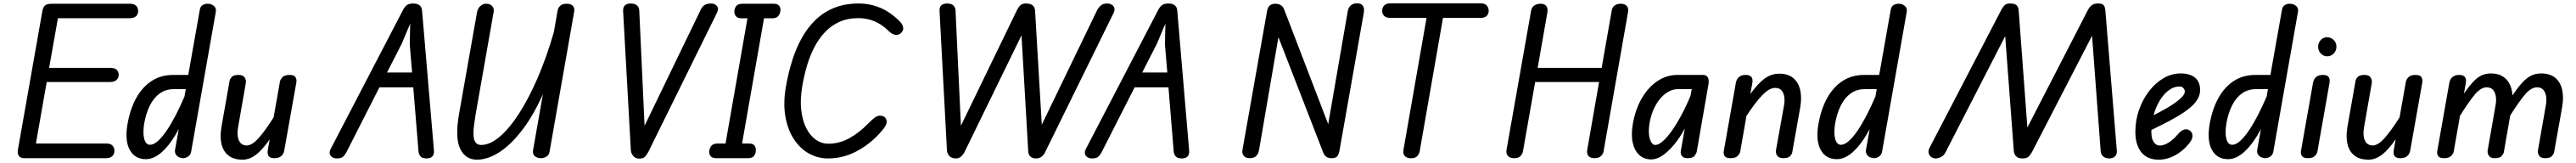

<svg xmlns="http://www.w3.org/2000/svg" viewBox="-20 -951 15495 980"><path d="M126.5 0Q102.5 0 93.2 -14Q84 -28 87.5 -49.5L235 -885Q239 -908 251.2 -918.2Q263.5 -928.5 290.5 -928.5H762Q787.5 -928.5 799.2 -916Q811 -903.5 811 -884.5Q811 -865 798.2 -853.2Q785.5 -841.5 760 -841.5H328.5L275.5 -543H644.5Q669.5 -543 681.8 -531.5Q694 -520 694 -500.5Q694 -482.5 680.8 -470.2Q667.5 -458 641.5 -458H261L196 -88H619.5Q646 -88 657.2 -75.2Q668.5 -62.5 668.5 -45Q668.5 -25.5 655.8 -12.8Q643 0 618.5 0Z M858 6Q790.5 6 760 -51Q729.5 -108 747.5 -208Q763.5 -297 800.2 -362.8Q837 -428.5 892.8 -464.5Q948.5 -500.5 1021.5 -500.5H1112.5L1182 -892.5Q1185.5 -913 1199.8 -921Q1214 -929 1231 -928.5Q1252 -928 1267.2 -915Q1282.5 -902 1278 -878.5L1130.5 -42.5Q1127.5 -21 1112.5 -10.5Q1097.5 0 1081 0Q1069 0 1056.8 -5.8Q1044.5 -11.5 1037.5 -22.8Q1030.5 -34 1033 -51L1055.5 -175Q1009.5 -89 959 -41.5Q908.5 6 858 6ZM882.5 -80.5Q904.5 -80.5 930.2 -103.5Q956 -126.5 983.2 -166.8Q1010.5 -207 1037.8 -259.8Q1065 -312.5 1090 -371.5L1097.5 -415H1026Q977 -415 941 -389.2Q905 -363.5 881.8 -317Q858.5 -270.5 847.5 -209Q838 -150.5 847.8 -115.5Q857.5 -80.5 882.5 -80.5Z M1439 9Q1361.5 9 1328.8 -44.5Q1296 -98 1313.5 -195.5L1361 -464.5Q1362.5 -475 1373.8 -487.8Q1385 -500.5 1415.5 -500.5Q1442 -500.5 1451.8 -485Q1461.5 -469.5 1459 -453L1412 -184.5Q1403.5 -136.5 1417.2 -106.5Q1431 -76.5 1464.5 -76.5Q1495.5 -76.5 1534.5 -119.5Q1573.5 -162.5 1626 -245.5L1664 -460.5Q1665.5 -471 1678.2 -485.8Q1691 -500.5 1722 -500.5Q1749.5 -500.5 1757.5 -487Q1765.5 -473.5 1763 -457L1690 -46Q1688.5 -35.5 1682.2 -24.8Q1676 -14 1663.5 -7Q1651 0 1629.5 0Q1606 0 1596.5 -12.2Q1587 -24.5 1591 -48.5L1602.5 -113.5Q1558.5 -50 1519.5 -20.5Q1480.5 9 1439 9Z M2005.5 1.5Q1990.5 1.5 1978.8 -5.8Q1967 -13 1963.8 -26.2Q1960.5 -39.5 1970.5 -58L2404 -890.5Q2413 -908.5 2426 -919.2Q2439 -930 2466 -930Q2490 -930 2503.8 -919.2Q2517.5 -908.5 2519 -887L2590.5 -45.5Q2592.5 -22.5 2581 -10.5Q2569.5 1.5 2546.5 1.5Q2520.5 1.5 2509.8 -10.8Q2499 -23 2497.5 -41.5L2466 -426H2262.5L2065 -38Q2053 -15 2041.2 -6.8Q2029.5 1.5 2005.5 1.5ZM2308 -515H2459L2445 -682.5L2447.5 -809L2396.5 -688Z M2849 9Q2780 9 2748.2 -56.8Q2716.5 -122.5 2741.5 -266.5L2850 -879.5Q2852 -891.5 2859.2 -902.8Q2866.5 -914 2878.8 -921.5Q2891 -929 2907 -928.5Q2929 -928 2941.2 -914Q2953.5 -900 2949.5 -878.5L2840.5 -259.5Q2835 -225.5 2831 -193.5Q2827 -161.5 2828.5 -135.8Q2830 -110 2840.8 -94.8Q2851.5 -79.5 2874.5 -79.5Q2927 -79.5 2985.2 -128.5Q3043.5 -177.5 3102 -268Q3160.5 -358.5 3214.2 -482.5Q3268 -606.5 3311.5 -757L3334.5 -888Q3338 -906 3351.2 -917.2Q3364.5 -928.5 3388 -928.5Q3415 -928.5 3426.5 -915.5Q3438 -902.5 3434 -881L3286 -39.5Q3283 -19 3267.2 -9.5Q3251.5 0 3233.5 0Q3212 0 3197.2 -12.2Q3182.5 -24.5 3187 -50L3246 -385Q3187.5 -254.5 3119.8 -167Q3052 -79.5 2982.8 -35.2Q2913.5 9 2849 9Z M3825.5 2.5Q3803 2.5 3790 -12.5Q3777 -27.5 3775 -46L3728.5 -883Q3727 -906 3738.5 -918Q3750 -930 3773 -930Q3800 -930 3812.5 -917.8Q3825 -905.5 3825.5 -889L3857.5 -195L4195 -892Q4204 -911.5 4218.5 -920.8Q4233 -930 4257.5 -930Q4281 -930 4293.2 -914.2Q4305.5 -898.5 4291.5 -871L3880.5 -38.5Q3871 -21 3860.2 -9.2Q3849.5 2.5 3825.5 2.5Z M4287 0Q4264.5 0 4254.5 -12.5Q4244.5 -25 4246.5 -43Q4249 -62 4260 -75Q4271 -88 4296.5 -88H4344.5L4476.5 -841H4438Q4416 -841 4405.8 -855Q4395.5 -869 4398 -886.5Q4400 -905 4410.8 -916.8Q4421.5 -928.5 4447 -928.5H4635Q4656.5 -928.5 4666.5 -916.8Q4676.5 -905 4675 -886.5Q4673 -869 4662 -855Q4651 -841 4626 -841H4576L4444 -88H4487.5Q4510.5 -88 4519.5 -75Q4528.5 -62 4526.5 -43Q4525 -25 4515 -12.5Q4505 0 4478 0Z M4961 1.5Q4898.5 1.5 4845 -28.8Q4791.5 -59 4754.5 -116.2Q4717.5 -173.5 4704 -254Q4690.5 -334.5 4708.5 -434.5Q4722.5 -513.5 4745.5 -586.8Q4768.5 -660 4803 -722.2Q4837.5 -784.5 4885.8 -831.2Q4934 -878 4998.5 -904Q5063 -930 5146 -930Q5213 -930 5273.8 -904.8Q5334.5 -879.5 5389.5 -825.5Q5407 -809.5 5412.2 -789.5Q5417.5 -769.5 5402 -754.5Q5387.5 -739 5367.8 -741.5Q5348 -744 5329 -761.5Q5286.5 -804 5240.8 -823Q5195 -842 5145 -842Q5079.5 -842 5029.5 -819.5Q4979.5 -797 4942.2 -757.2Q4905 -717.5 4878.2 -665.8Q4851.5 -614 4834.2 -555Q4817 -496 4806.5 -435Q4792.5 -354 4799.8 -290Q4807 -226 4830.2 -180.5Q4853.5 -135 4887.8 -111Q4922 -87 4962.5 -87Q5030.5 -87 5090.5 -120.8Q5150.5 -154.5 5203 -208.5Q5227 -232.5 5242 -244Q5257 -255.5 5272.5 -255.5Q5292 -255.5 5302.2 -246.2Q5312.5 -237 5314 -222Q5314.5 -209 5306.2 -193.8Q5298 -178.5 5272 -149.5Q5209.5 -81.5 5130.2 -40Q5051 1.5 4961 1.5Z M5731.5 1.5Q5706.5 1.5 5692.8 -11.2Q5679 -24 5676.5 -46L5632 -883Q5630 -906 5641.8 -918Q5653.5 -930 5676.5 -930Q5703.5 -930 5715.5 -917.8Q5727.5 -905.5 5728 -889L5760.5 -195L6099 -893Q6104 -903 6115.5 -916.5Q6127 -930 6151 -930Q6180.5 -930 6192.8 -918Q6205 -906 6206.5 -889L6247 -201.5L6580 -890Q6589.5 -907.5 6603.2 -918.8Q6617 -930 6640 -930Q6656 -930 6668 -922.8Q6680 -915.5 6683.5 -902.5Q6687 -889.5 6678 -871L6269 -40Q6260 -19.5 6245.8 -9Q6231.5 1.5 6214.5 1.5Q6191.5 1.5 6179.2 -9Q6167 -19.5 6165.5 -40.5L6125 -738.5L5783.5 -39.5Q5775 -22.5 5762 -10.5Q5749 1.5 5731.5 1.5Z M6548.5 1.5Q6533.5 1.5 6521.8 -5.8Q6510 -13 6506.8 -26.2Q6503.5 -39.5 6513.5 -58L6947 -890.5Q6956 -908.5 6969 -919.2Q6982 -930 7009 -930Q7033 -930 7046.8 -919.2Q7060.5 -908.5 7062 -887L7133.5 -45.5Q7135.5 -22.5 7124 -10.5Q7112.5 1.5 7089.5 1.5Q7063.5 1.5 7052.8 -10.8Q7042 -23 7040.5 -41.5L7009 -426H6805.5L6608 -38Q6596 -15 6584.2 -6.8Q6572.5 1.5 6548.5 1.5ZM6851 -515H7002L6988 -682.5L6990.5 -809L6939.5 -688Z M7497 0Q7474.5 0 7462.5 -13.8Q7450.5 -27.5 7454 -49L7602 -883.5Q7606 -906 7617.8 -917.2Q7629.5 -928.5 7652.5 -928.5Q7671.5 -928.5 7685 -919.8Q7698.5 -911 7704.5 -895.5L7970 -204.5L8087.5 -883.5Q8091.5 -906.5 8106 -918.8Q8120.5 -931 8144 -931Q8169.5 -931 8179.2 -915.2Q8189 -899.5 8184 -873.5L8037.5 -43.5Q8034.5 -27 8026 -13.5Q8017.5 0 7990.5 0Q7970.5 0 7959 -8.2Q7947.5 -16.5 7941.5 -30L7670.5 -727.5L7553.5 -46.5Q7550.5 -28.5 7537.8 -14.2Q7525 0 7497 0Z M8467.5 0.5Q8442.5 0.5 8430.5 -13.2Q8418.5 -27 8422.5 -49L8561.5 -843.5H8344.5Q8318 -843.5 8306.2 -855.8Q8294.5 -868 8294.5 -886Q8294.5 -905.5 8306.8 -918.2Q8319 -931 8344.5 -931H8886.5Q8911.5 -931 8923.5 -918.2Q8935.5 -905.5 8935.5 -886Q8935.5 -868 8923.8 -855.8Q8912 -843.5 8886.5 -843.5H8660.5L8520.5 -42.5Q8517.5 -26 8506 -12.8Q8494.5 0.5 8467.5 0.5Z M9088 0Q9063.5 0 9051.2 -13.5Q9039 -27 9042.5 -49L9190 -883.5Q9193.5 -906.5 9209.2 -917.5Q9225 -928.5 9248.5 -928.5Q9271 -928.5 9282 -914.8Q9293 -901 9288 -873.5L9230 -543H9615L9676 -890Q9679 -906.5 9692.5 -917.5Q9706 -928.5 9729.5 -928.5Q9754.5 -928.5 9766 -915.2Q9777.5 -902 9773.5 -877.5L9626 -38.5Q9623 -23.5 9609.8 -11.8Q9596.5 0 9572.5 0Q9545.5 0 9534.8 -14.2Q9524 -28.5 9528 -49L9599.5 -458H9215L9142 -43.5Q9139.5 -27.5 9128 -13.8Q9116.5 0 9088 0Z M9913 7.5Q9870.5 7.5 9841.5 -18.8Q9812.5 -45 9801.8 -93.8Q9791 -142.5 9803 -209Q9819.5 -299 9858.8 -364.2Q9898 -429.5 9952.8 -465Q10007.5 -500.5 10069 -500.5H10224.5Q10247 -500.5 10254.5 -484.2Q10262 -468 10257 -441L10187 -39.5Q10185 -29.5 10174.5 -14.8Q10164 0 10133 0Q10107 0 10097.5 -13.8Q10088 -27.5 10091 -43L10115 -178.5Q10085.5 -123.5 10050.8 -81.5Q10016 -39.5 9981 -16Q9946 7.5 9913 7.5ZM9937.5 -79.5Q9962.5 -79.5 9998 -116.5Q10033.5 -153.5 10073 -220.2Q10112.5 -287 10149.5 -375L10157 -415H10073.5Q10036 -415 10001 -389.8Q9966 -364.5 9940 -318.8Q9914 -273 9903 -211Q9893.5 -152 9905 -115.8Q9916.5 -79.5 9937.5 -79.5Z M10390 0Q10363 0 10354.8 -13.2Q10346.5 -26.5 10349.5 -42L10422.5 -454.5Q10424.5 -465 10430.5 -475.5Q10436.5 -486 10448.8 -493.2Q10461 -500.5 10482 -500.5Q10506 -500.5 10515.8 -488.2Q10525.5 -476 10521.5 -452L10509.5 -386Q10552 -445.5 10592.8 -476.8Q10633.5 -508 10684 -508Q10736 -508 10767.2 -482Q10798.5 -456 10809.2 -409.8Q10820 -363.5 10809 -302.5L10761.5 -35.5Q10760 -25.5 10749 -12.8Q10738 0 10707.5 0Q10681 0 10670.8 -15.2Q10660.5 -30.5 10663.5 -47.5L10711.5 -314Q10717 -342 10713.8 -366.8Q10710.5 -391.5 10697.5 -407Q10684.5 -422.5 10659 -422.5Q10623.5 -422.5 10581.5 -379Q10539.5 -335.5 10486 -254L10448.5 -39Q10446.5 -28.5 10433.8 -14.2Q10421 0 10390 0Z M11030 6Q10962.5 6 10932 -51Q10901.5 -108 10919.5 -208Q10935.5 -297 10972.2 -362.8Q11009 -428.5 11064.8 -464.5Q11120.5 -500.5 11193.5 -500.5H11284.5L11354 -892.5Q11357.5 -913 11371.8 -921Q11386 -929 11403 -928.5Q11424 -928 11439.2 -915Q11454.5 -902 11450 -878.5L11302.5 -42.5Q11299.5 -21 11284.5 -10.5Q11269.5 0 11253 0Q11241 0 11228.8 -5.8Q11216.5 -11.5 11209.5 -22.8Q11202.5 -34 11205 -51L11227.5 -175Q11181.5 -89 11131 -41.5Q11080.5 6 11030 6ZM11054.5 -80.5Q11076.5 -80.5 11102.2 -103.5Q11128 -126.5 11155.2 -166.8Q11182.5 -207 11209.8 -259.8Q11237 -312.5 11262 -371.5L11269.5 -415H11198Q11149 -415 11113 -389.2Q11077 -363.5 11053.8 -317Q11030.5 -270.5 11019.5 -209Q11010 -150.5 11019.8 -115.5Q11029.5 -80.5 11054.5 -80.5Z M11624.5 1.5Q11609 1.5 11597.2 -7.2Q11585.5 -16 11582 -31Q11578.5 -46 11589 -65.5L12019 -891.5Q12029 -909.5 12039.2 -919.8Q12049.5 -930 12071 -930Q12101 -930 12111.5 -919Q12122 -908 12123.5 -889.5L12176 -184.5L12539 -889Q12548 -906.5 12561.5 -918.2Q12575 -930 12600.5 -930Q12628.5 -930 12636.2 -918.2Q12644 -906.5 12645.5 -883L12714 -45.5Q12716 -25 12704 -11.8Q12692 1.5 12669.5 1.5Q12644 1.5 12630.8 -12Q12617.5 -25.5 12617 -41L12565 -736L12203.5 -36.5Q12198 -26.5 12186.5 -12.5Q12175 1.5 12146 1.5Q12119.5 1.5 12108 -11.5Q12096.5 -24.5 12094.5 -41.5L12042.5 -734L11685 -38Q11675 -16.5 11657 -7.5Q11639 1.5 11624.5 1.5Z M12965.5 9Q12898 9 12861.8 -35.2Q12825.5 -79.5 12825.5 -158.5Q12825.5 -228 12847.8 -291Q12870 -354 12908 -403.2Q12946 -452.5 12995 -481Q13044 -509.5 13097.5 -509.5Q13154.5 -509.5 13184.8 -483.8Q13215 -458 13215 -410Q13215 -383 13201.8 -358.8Q13188.5 -334.5 13165.8 -313.5Q13143 -292.5 13115.2 -274Q13087.5 -255.5 13058 -239.5Q13031.5 -224 12993.5 -205Q12955.5 -186 12922 -169.5Q12921.5 -160.5 12921.8 -152.5Q12922 -144.5 12923 -137Q12925 -112 12938.5 -94Q12952 -76 12971.5 -76Q12998 -76 13026 -94Q13054 -112 13078.5 -140.5Q13099.5 -166.5 13118.8 -172Q13138 -177.5 13153 -166Q13161.5 -160.5 13166.2 -149.8Q13171 -139 13167.8 -123.5Q13164.5 -108 13147.5 -87Q13113.5 -44 13065 -17.5Q13016.5 9 12965.5 9ZM12935 -258Q12953 -267.5 12973 -278Q12993 -288.5 13011.5 -299Q13043.5 -317.5 13068.5 -335.8Q13093.5 -354 13108.2 -370.5Q13123 -387 13123 -400.5Q13123 -411 13114.8 -421Q13106.5 -431 13091 -431Q13056.5 -431 13025.8 -407.8Q12995 -384.5 12971.5 -345.2Q12948 -306 12935 -258Z M13383.5 6Q13316 6 13285.5 -51Q13255 -108 13273 -208Q13289 -297 13325.8 -362.8Q13362.5 -428.5 13418.2 -464.5Q13474 -500.5 13547 -500.5H13638L13707.5 -892.5Q13711 -913 13725.2 -921Q13739.5 -929 13756.5 -928.5Q13777.5 -928 13792.8 -915Q13808 -902 13803.5 -878.5L13656 -42.5Q13653 -21 13638 -10.5Q13623 0 13606.5 0Q13594.5 0 13582.2 -5.8Q13570 -11.5 13563 -22.8Q13556 -34 13558.5 -51L13581 -175Q13535 -89 13484.5 -41.5Q13434 6 13383.5 6ZM13408 -80.5Q13430 -80.5 13455.8 -103.5Q13481.5 -126.5 13508.8 -166.8Q13536 -207 13563.2 -259.8Q13590.5 -312.5 13615.5 -371.5L13623 -415H13551.5Q13502.5 -415 13466.5 -389.2Q13430.5 -363.5 13407.2 -317Q13384 -270.5 13373 -209Q13363.5 -150.5 13373.2 -115.5Q13383 -80.5 13408 -80.5Z M13863 0Q13836 0 13827.5 -13.2Q13819 -26.5 13821.5 -42L13894.5 -454.5Q13896.5 -465 13902.5 -475.8Q13908.5 -486.5 13921.2 -493.5Q13934 -500.5 13955 -500.5Q13979 -500.5 13988.2 -488.2Q13997.5 -476 13993.5 -452.5L13920.5 -39Q13919 -28.5 13906.5 -14.2Q13894 0 13863 0ZM13979.5 -612.5Q13957 -612.5 13941 -629.5Q13925 -646.5 13925 -670Q13925 -693.5 13940.5 -710.2Q13956 -727 13979.5 -727Q14001 -727 14018 -711.2Q14035 -695.5 14035 -670Q14035 -646.5 14018.8 -629.5Q14002.5 -612.5 13979.5 -612.5Z M14228 9Q14150.5 9 14117.8 -44.5Q14085 -98 14102.5 -195.5L14150 -464.5Q14151.5 -475 14162.8 -487.8Q14174 -500.5 14204.5 -500.5Q14231 -500.5 14240.8 -485Q14250.5 -469.5 14248 -453L14201 -184.5Q14192.5 -136.5 14206.2 -106.5Q14220 -76.5 14253.5 -76.5Q14284.5 -76.5 14323.5 -119.5Q14362.5 -162.5 14415 -245.5L14453 -460.5Q14454.5 -471 14467.2 -485.8Q14480 -500.5 14511 -500.5Q14538.5 -500.5 14546.5 -487Q14554.5 -473.5 14552 -457L14479 -46Q14477.5 -35.5 14471.2 -24.8Q14465 -14 14452.5 -7Q14440 0 14418.5 0Q14395 0 14385.5 -12.2Q14376 -24.5 14380 -48.5L14391.5 -113.5Q14347.5 -50 14308.5 -20.5Q14269.5 9 14228 9Z M14682.5 0Q14655.5 0 14647 -13.2Q14638.5 -26.5 14641.5 -42L14714.5 -454.5Q14716.5 -465 14722.5 -475.5Q14728.5 -486 14740.8 -493.2Q14753 -500.5 14774 -500.5Q14798 -500.5 14807.8 -488.2Q14817.5 -476 14813.5 -452L14802 -388.5Q14830 -428.5 14854.2 -455.5Q14878.5 -482.5 14904.8 -496Q14931 -509.5 14964.5 -509.5Q15005.5 -509.5 15033.5 -492.8Q15061.5 -476 15076.8 -446.2Q15092 -416.5 15094 -377.5Q15123.5 -421.5 15149.8 -450.8Q15176 -480 15203.8 -494.8Q15231.5 -509.5 15266.5 -509.5Q15319 -509.5 15350.8 -483.8Q15382.5 -458 15393 -411.8Q15403.5 -365.5 15392.5 -305L15344.5 -35.5Q15342.5 -25.5 15331.5 -12.8Q15320.5 0 15290 0Q15264 0 15254.2 -15.2Q15244.5 -30.5 15247.5 -47.5L15294.5 -316Q15300 -344 15296.8 -369.2Q15293.5 -394.5 15280.2 -410.2Q15267 -426 15242 -426Q15206 -426 15169 -382.2Q15132 -338.5 15080.5 -256.5L15042 -35.5Q15040 -25.5 15029 -12.8Q15018 0 14987.5 0Q14961.5 0 14951.8 -15.2Q14942 -30.5 14945 -47.5L14992 -316Q14997.5 -344 14994.2 -369.2Q14991 -394.5 14977.8 -410.2Q14964.5 -426 14938.5 -426Q14903.5 -426 14866.8 -381.8Q14830 -337.5 14778.5 -255L14740.5 -39Q14738.5 -28.5 14725.8 -14.2Q14713 0 14682.5 0Z"/></svg>

Font: Edu AU VIC WA NT Hand Medium
Style: Regular
Weight: 500
Version: Version 1.001